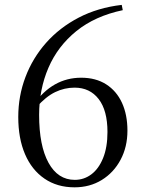

<svg xmlns="http://www.w3.org/2000/svg" viewBox="-20 -763 598 797"><path d="M289.4 14.6Q217.2 14.6 164.6 -21.5Q111.9 -57.6 83.9 -122.9Q55.8 -188.3 55.8 -277.2Q55.8 -364.4 85.7 -443.3Q115.5 -522.1 171.4 -585.3Q227.4 -648.5 306.6 -689.8Q385.8 -731.1 485.3 -742.7L489.6 -720.8Q374.7 -696.6 297.2 -634.1Q219.8 -571.5 181.1 -481.8Q142.4 -392 142.4 -285.9Q142.4 -158.3 181.4 -87.3Q220.4 -16.4 290.4 -16.4Q328.6 -16.4 359.2 -39.3Q389.8 -62.2 407.9 -106.8Q426.1 -151.5 426.1 -215.2Q426.1 -304.6 389.5 -351.9Q352.9 -399.2 289.6 -399.2Q247.6 -399.2 208.9 -380.6Q170.2 -362 131.5 -317.8L113.1 -329.4H119.8Q198.2 -440.4 317.1 -440.4Q377.5 -440.4 420.6 -413Q463.6 -385.6 486.3 -336.3Q509 -286.9 509 -220.7Q509 -153.1 480.5 -99.8Q452 -46.4 402.4 -15.9Q352.8 14.6 289.4 14.6Z"/></svg>

Font: Noto Serif TC
Style: Regular
Weight: 200
Designer: Ryoko NISHIZUKA 西塚涼子 (kana & ideographs); Frank Grießhammer (Latin, Greek & Cyrillic); Wenlong ZHANG 张文龙 (bopomofo); San
Foundry: Adobe
Version: Version 2.001;hotconv 1.1.0;makeotfexe 2.6.0